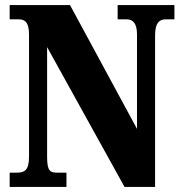

<svg xmlns="http://www.w3.org/2000/svg" viewBox="-20 -734 712 754"><path d="M18 0H241V-56H205C176 -56 165 -63 165 -119V-549L469 0H589V-595C589 -643 605 -658 630 -658H665V-714H442V-658H478C500 -658 518 -645 518 -599V-228L255 -714H18V-658H53C74 -658 94 -651 94 -599V-119C94 -63 75 -56 45 -56H18Z"/></svg>

Font: Noto Serif Myanmar ExtraCondensed Black
Style: Regular
Weight: 900
Width: 2
Designer: Ben Mitchell and the Monotype Design Team
Foundry: Monotype Imaging Inc.
Version: Version 2.106